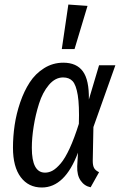

<svg xmlns="http://www.w3.org/2000/svg" viewBox="-20 -813 538 845"><path d="M280.8 -793 365.2 -787.1 308.1 -597.2H252ZM258.8 -537.1Q316.9 -537.1 344.7 -499Q372.6 -460.9 371.1 -375L416 -525.9H487.8L391.1 -253.9L388.2 -105Q388.2 -84 394.3 -73.2Q400.4 -62.5 416 -55.2L378.9 11.2Q351.6 5.9 335 -18.1Q318.4 -42 319.8 -81.1L323.2 -141.1Q265.6 12.2 164.1 12.2Q105.5 12.2 71.3 -33.2Q37.1 -78.6 37.1 -163.1Q37.1 -211.9 44.4 -262Q51.8 -312 68.8 -362.1Q85.9 -412.1 110.8 -450.4Q135.7 -488.8 174.1 -512.9Q212.4 -537.1 258.8 -537.1ZM257.8 -472.2Q223.1 -472.2 195.3 -439.5Q167.5 -406.7 151.9 -357.2Q136.2 -307.6 128.2 -256.8Q120.1 -206.1 120.1 -162.1Q120.1 -53.2 178.2 -53.2Q195.8 -53.2 212.2 -62.5Q228.5 -71.8 247.6 -94.2Q266.6 -116.7 286.9 -160.6Q307.1 -204.6 327.1 -268.1Q329.6 -348.6 322.3 -393.8Q314.9 -439 299.8 -455.6Q284.7 -472.2 257.8 -472.2Z"/></svg>

Font: Fira Sans Compressed Book
Style: Italic
Weight: 350
Width: 3
Italic angle: -8°
Designer: Carrois Corporate & Edenspiekermann AG
Foundry: Carrois Corporate GbR & Edenspiekermann AG
Version: Version 4.203;PS 004.203;hotconv 1.0.88;makeotf.lib2.5.64775